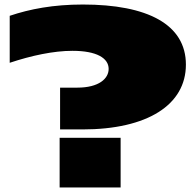

<svg xmlns="http://www.w3.org/2000/svg" viewBox="-20 -830 866 850"><path d="M23 -760V-552C119 -584 217 -605 301 -605C407 -605 461 -573 461 -525C461 -482 418 -442 322 -442H246V-257H345C633 -257 803 -366 803 -544C803 -722 633 -810 347 -810C216 -810 112 -790 23 -760ZM244 -220V0H514V-220Z"/></svg>

Font: Mattone Black
Style: Regular
Weight: 900
Width: 6
Designer: Nunzio Mazzaferro
Foundry: Collletttivo
Version: Version 2.000;Glyphs 3.2 (3217)